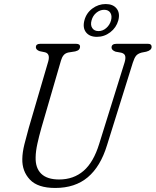

<svg xmlns="http://www.w3.org/2000/svg" viewBox="-20 -917 771 951"><path d="M471.5 -205 597 -607.5Q603 -627 600.2 -639.2Q597.5 -651.5 580.5 -656L552.5 -661Q532.5 -668.5 532.5 -681.5Q532.5 -700 557 -700H713.5Q731 -700 731 -685Q731 -668 704.5 -661L681.5 -656.5Q663 -651.5 654.2 -641Q645.5 -630.5 638 -607L510 -197.5Q478 -92.5 415 -39.2Q352 14 253.5 14Q167 14 128 -27.5Q89 -69 90.5 -130Q91 -162.5 101 -202.8Q111 -243 122.5 -283.5L219 -613Q229.5 -651 203 -658L176.5 -663.5Q157.5 -670 157.5 -684Q158.5 -700 179 -700H357Q377 -700 376.5 -685.5Q376.5 -678 371.5 -672Q366.5 -666 353 -662.5L318.5 -657Q303 -653.5 294.8 -643.2Q286.5 -633 282 -617L185 -283.5Q173 -241 165 -204.5Q157 -168 156.5 -138Q155 -85 184.2 -56.5Q213.5 -28 273 -28Q344.5 -28 394 -70.8Q443.5 -113.5 471.5 -205ZM460 -734.5Q423.5 -734.5 406 -757Q388.5 -779.5 398 -816Q407.5 -852.5 437.5 -874.8Q467.5 -897 503.5 -897Q540 -897 557.8 -874.5Q575.5 -852 566 -816Q556 -780 526.2 -757.2Q496.5 -734.5 460 -734.5ZM496 -868.5Q475 -868.5 457.2 -853.8Q439.5 -839 433.5 -816Q427 -793 437 -778Q447 -763 468 -763Q489 -763 506.2 -778Q523.5 -793 530 -816Q536 -839 526.5 -853.8Q517 -868.5 496 -868.5Z"/></svg>

Font: Fraunces 144pt S100 Light
Style: Italic
Weight: 300
Italic angle: -16°
Version: Version 1.000; ttfautohint (v1.8.3)